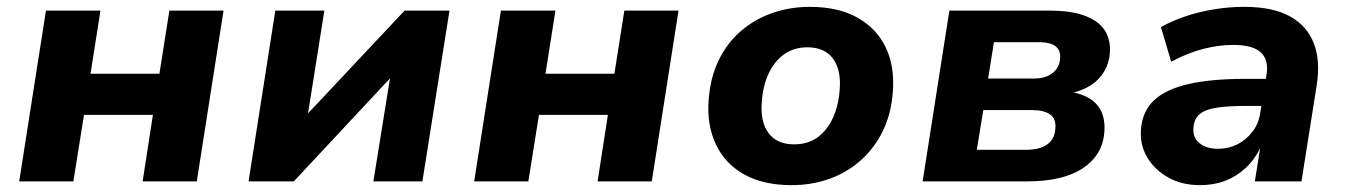

<svg xmlns="http://www.w3.org/2000/svg" viewBox="-20 -529 3929 560"><path d="M36 0 114 -498H273L244 -314H445L474 -498H632L554 0H396L426 -194H225L194 0Z M705 0 783 -498H926L876 -183H864L1160 -498H1291L1212 0H1069L1120 -316H1132L837 0Z M1363 0 1441 -498H1600L1571 -314H1772L1801 -498H1959L1881 0H1723L1753 -194H1552L1521 0Z M2289 11Q2206 11 2150 -20.5Q2094 -52 2067.5 -109Q2041 -166 2047 -239Q2052 -304 2076.5 -354Q2101 -404 2141 -438.5Q2181 -473 2232.5 -491Q2284 -509 2342 -509Q2425 -509 2481 -477.5Q2537 -446 2563.5 -390.5Q2590 -335 2584 -260Q2579 -195 2554 -145Q2529 -95 2489 -60Q2449 -25 2398 -7Q2347 11 2289 11ZM2296 -108Q2336 -108 2364 -128Q2392 -148 2409 -184.5Q2426 -221 2429 -267Q2434 -325 2409.5 -358Q2385 -391 2335 -391Q2296 -391 2267.5 -371Q2239 -351 2222 -315Q2205 -279 2202 -232Q2197 -174 2221.5 -141Q2246 -108 2296 -108Z M2671 0 2749 -498H3041Q3107 -498 3147 -482Q3187 -466 3203.5 -438.5Q3220 -411 3217 -374Q3215 -345 3200.5 -320.5Q3186 -296 3161 -280Q3136 -264 3102 -257V-261Q3156 -252 3180.5 -222.5Q3205 -193 3201 -143Q3196 -77 3138.5 -38.5Q3081 0 2976 0ZM2829 -92H2971Q3012 -92 3034 -107.5Q3056 -123 3058 -153Q3061 -182 3043 -195Q3025 -208 2990 -208H2848ZM2862 -300H2997Q3029 -300 3049.5 -315.5Q3070 -331 3072 -359Q3074 -383 3058 -394.5Q3042 -406 3012 -406H2879Z M3480 11Q3427 11 3387 -11.5Q3347 -34 3325.5 -71Q3304 -108 3308 -153Q3312 -204 3345.5 -236Q3379 -268 3445 -283.5Q3511 -299 3612 -299H3688L3676 -220H3613Q3562 -220 3529 -215Q3496 -210 3479.5 -196.5Q3463 -183 3461 -157Q3458 -128 3478.5 -111.5Q3499 -95 3533 -95Q3563 -95 3589 -108Q3615 -121 3633.5 -145.5Q3652 -170 3656 -202L3674 -311Q3681 -355 3657 -376.5Q3633 -398 3577 -398Q3535 -398 3490 -386.5Q3445 -375 3396 -349L3366 -450Q3400 -469 3439.5 -482Q3479 -495 3522 -502Q3565 -509 3609 -509Q3692 -509 3742 -481.5Q3792 -454 3812 -402.5Q3832 -351 3820 -278L3776 0H3640L3656 -100H3657Q3640 -64 3613 -39Q3586 -14 3553 -1.5Q3520 11 3480 11Z"/></svg>

Font: Nunito Sans 9pt ExtraBold
Style: Italic
Weight: 800
Italic angle: -9°
Version: Version 3.101;gftools[0.9.27]